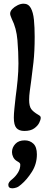

<svg xmlns="http://www.w3.org/2000/svg" viewBox="-20 -700 268 1041"><path d="M112 10Q83 10 69 -6Q55 -22 55 -62Q55 -81 58 -111Q61 -141 65 -176Q71 -219 75.5 -266Q80 -313 80 -356Q80 -417 74.5 -482.5Q69 -548 44 -597Q35 -617 35 -626Q35 -639 46.5 -651Q58 -663 75 -671.5Q92 -680 108 -680Q134 -680 147 -656.5Q160 -633 164 -592.5Q168 -552 168 -500Q168 -421 161.5 -363Q155 -305 149 -261Q145 -232 141.5 -206Q138 -180 138 -159Q138 -124 149.5 -108.5Q161 -93 187 -78Q194 -74 197.5 -70.5Q201 -67 201 -60Q201 -52 193 -35Q185 -18 165.5 -4Q146 10 112 10ZM47 321Q25 321 25 302Q25 287 47 271Q66 255 78 235Q90 215 90 193Q90 187 86 183Q82 179 71 173Q58 165 51.5 151.5Q45 138 45 125Q45 100 63 80.5Q81 61 114 61Q142 61 161 79Q180 97 180 137Q180 189 153 231.5Q126 274 95 300Q81 313 68.5 317Q56 321 47 321Z"/></svg>

Font: Akaya Kanadaka
Style: Regular
Weight: 400
Designer: Vaishnavi Murthy Yerkadithaya, Juan Luis Blanco Aristondo
Version: Version 1.002; ttfautohint (v1.8.3)